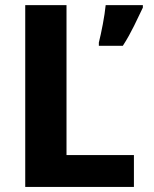

<svg xmlns="http://www.w3.org/2000/svg" viewBox="-20 -734 605 754"><path d="M505.9 0V-125H241.2V-713.9H79.1V0ZM395 -713.9C391.1 -671.9 377.9 -605 368.2 -566.9V-554.2H462.4C497.1 -607.4 519 -659.7 541 -704.1V-713.9Z"/></svg>

Font: Avrile Sans
Style: Bold
Weight: 700
Designer: Monotype Design Team, Google (font), Stefan Peev (BGR Cyrillic), Cristiano Sobral (main changes)
Foundry: The Avrile Sans Project Authors
Version: Version 3.110